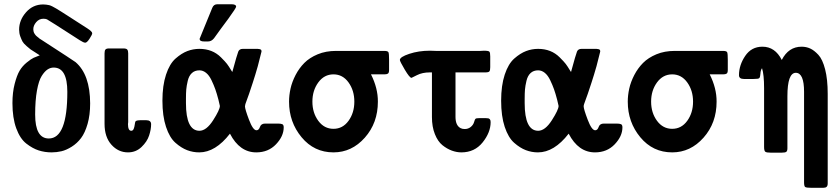

<svg xmlns="http://www.w3.org/2000/svg" viewBox="-20 -714 3991 912"><path d="M39.1 -224.1Q39.1 -274.9 49.6 -315.4Q60.1 -356 73 -377.9Q85.9 -399.9 106.9 -417Q127.9 -434.1 139.9 -439.5Q151.9 -444.8 168.9 -451.2Q168 -452.1 148.9 -464.1Q129.9 -476.1 125 -479.5Q120.1 -482.9 106 -495.4Q91.8 -507.8 86.9 -516.8Q82 -525.9 76.4 -541Q70.8 -556.2 70.8 -573.2Q70.8 -618.2 103.5 -655.5Q136.2 -692.9 185.1 -692.9Q192.9 -692.9 200 -691.9Q207 -690.9 213.6 -689.5Q220.2 -688 229.5 -683.1Q238.8 -678.2 246.8 -673.6Q254.9 -668.9 271.5 -658.4Q288.1 -647.9 302 -638.9Q315.9 -629.9 343 -612.5Q370.1 -595.2 395 -579.1Q418 -564 418 -556.2Q418 -549.3 405.5 -530.3Q393.1 -511.2 385 -511.2Q377 -511.2 358.9 -522.9Q210 -619.1 203.1 -622.1Q196.3 -625 186 -625Q166 -625 152.1 -608.9Q138.2 -592.8 138.2 -575.2Q138.2 -570.3 139.2 -565.7Q140.1 -561 141.6 -558.1Q143.1 -555.2 146 -551Q148.9 -546.9 150.9 -544.9Q152.8 -543 157 -539.6Q161.1 -536.1 162.6 -535.2Q164.1 -534.2 168.9 -529.8L173.8 -526.9Q333 -423.8 338.9 -418.9Q407.7 -359.9 408.2 -223.1Q408.2 -168 396 -125.5Q383.8 -83 365 -58.1Q346.2 -33.2 320.6 -17.1Q294.9 -1 272 4.4Q249 9.8 225.1 9.8Q192.9 9.8 163.8 0.5Q134.8 -8.8 105 -32Q75.2 -55.2 57.1 -104.7Q39.1 -154.3 39.1 -224.1ZM147 -169.9Q147 -56.2 211.9 -56.2Q299.8 -56.2 299.8 -277.8Q299.8 -393.1 234.9 -393.1Q219.7 -393.1 205.8 -384Q191.9 -375 178 -353Q164.1 -331.1 155.5 -283.9Q147 -236.8 147 -169.9Z M476.6 -126V-460.9Q476.6 -474.1 481.2 -479Q485.8 -483.9 497.6 -483.9H565.9Q580.1 -483.9 584.5 -478.5Q588.9 -473.1 588.9 -460.9V-133.8Q588.9 -131.8 588.4 -128.9Q587.9 -126 587.9 -125Q587.9 -92.8 603.5 -92.8Q611.3 -92.8 615 -101.8Q618.7 -110.8 620.1 -122.3Q621.6 -133.8 623.5 -137.2Q627.4 -143.1 650.9 -143.1H673.8Q697.8 -143.1 697.8 -124Q697.8 -99.1 688.2 -70.1Q678.7 -41 652.1 -15.6Q625.5 9.8 587.9 9.8Q542 9.8 509.3 -26.6Q476.6 -63 476.6 -126Z M751.5 -235.8Q751.5 -307.6 768.6 -359.4Q785.6 -411.1 814 -436Q842.3 -460.9 869.9 -471.4Q897.5 -481.9 927.2 -481.9Q958 -481.9 983.6 -471.9Q1009.3 -461.9 1029.8 -441.4Q1050.3 -420.9 1058.3 -410.4Q1066.4 -399.9 1079.6 -377.9Q1082.5 -374 1083.5 -372.1Q1106.4 -456.1 1111.8 -469Q1117.2 -481.9 1133.3 -481.9H1182.6Q1184.6 -481.9 1187.5 -481.9Q1199.7 -481.9 1204.1 -481.9Q1208.5 -481.9 1213.9 -480.5Q1219.2 -479 1220.7 -476.6Q1222.2 -474.1 1222.2 -469.2Q1222.2 -467.3 1204.6 -399.9Q1192.4 -356.9 1180.9 -322Q1169.4 -287.1 1163.3 -269Q1157.2 -251 1152.3 -238.5Q1147.5 -226.1 1145.5 -219.5Q1143.6 -212.9 1143.6 -209Q1143.6 -195.8 1162.6 -145.5Q1181.6 -95.2 1198.2 -95.2Q1209.5 -95.2 1214.8 -111.1Q1220.2 -127 1239.3 -127H1300.3Q1314.5 -127 1321 -124Q1327.6 -121.1 1327.6 -108.9Q1327.6 -66.9 1291 -28.6Q1254.4 9.8 1197.3 9.8Q1118.2 9.8 1072.3 -79.1Q1003.4 9.8 926.3 9.8Q896.5 9.8 868.9 -0.7Q841.3 -11.2 813.5 -35.6Q785.6 -60.1 768.6 -111.3Q751.5 -162.6 751.5 -235.8ZM863.3 -224.1Q863.3 -93.3 927.2 -92.8Q960.4 -92.8 992.4 -142.8Q1024.4 -192.9 1024.4 -210.9Q1024.4 -211.9 1017.6 -240.2Q1009.8 -270 1002.7 -290Q995.6 -310.1 984.6 -333Q973.6 -356 959 -367.9Q944.3 -379.9 927.2 -379.9Q905.3 -379.9 891.4 -366.9Q877.4 -354 871.8 -330.1Q866.2 -306.2 864.7 -288.6Q863.3 -271 863.3 -245.1ZM928.2 -529.8 988.3 -676.8Q995.1 -693.8 1012.2 -693.8H1079.6Q1101.6 -693.8 1101.6 -682.1Q1101.6 -676.3 1064.5 -625Q1026.4 -574.2 996.6 -532.2Q984.4 -517.1 968.3 -517.1H950.2Q928.2 -516.6 928.2 -529.8Z M1353 -231Q1353 -261.7 1360.1 -293.5Q1367.2 -325.2 1384 -357.7Q1400.9 -390.1 1425.5 -415Q1450.2 -439.9 1489 -456.1Q1527.8 -472.2 1576.2 -472.2H1805.2Q1822.3 -472.2 1825.2 -465.6Q1828.1 -459 1828.1 -430.2V-381.8Q1828.1 -367.7 1822.5 -364.3Q1816.9 -360.8 1806.2 -360.8H1742.2Q1775.4 -294.9 1774.9 -231Q1774.9 -129.9 1712.9 -60.1Q1650.9 9.8 1564 9.8Q1472.2 9.8 1412.6 -62Q1353 -133.8 1353 -231ZM1491.9 -322.5Q1463.9 -284.2 1463.9 -231.2Q1463.9 -178.2 1491.9 -140.1Q1520 -102.1 1564 -102.1Q1607.9 -102.1 1635.5 -140.1Q1663.1 -178.2 1663.1 -231.2Q1663.1 -284.2 1635.5 -322.5Q1607.9 -360.8 1564 -360.8Q1520 -360.8 1491.9 -322.5Z M1879.4 -429.2Q1879.4 -443.4 1924.1 -458.3Q1968.8 -473.1 2021.5 -473.1H2022.5Q2026.4 -473.1 2035.4 -472.7Q2044.4 -472.2 2049.8 -472.2H2261.7Q2264.6 -472.2 2270 -472.7Q2275.4 -473.1 2278.8 -473.1Q2300.8 -473.1 2304.7 -468.5Q2308.6 -463.9 2308.6 -445.8V-395Q2308.6 -379.9 2304.7 -375Q2300.8 -370.1 2285.6 -370.1H2143.6V-159.2Q2143.6 -117.2 2168.5 -105Q2176.3 -101.1 2187.5 -101.1Q2203.6 -101.1 2215.6 -110.6Q2227.5 -120.1 2231.4 -132.8Q2235.4 -147 2239 -149.9Q2242.7 -152.8 2255.4 -152.8H2287.6Q2295.4 -152.8 2299.6 -151.9Q2303.7 -150.9 2307.1 -147Q2310.5 -143.1 2310.5 -133.8Q2310.5 -85 2272.5 -37.6Q2234.4 9.8 2171.4 9.8Q2149.4 9.8 2126.5 1.5Q2103.5 -6.8 2081.5 -24.4Q2059.6 -42 2045.7 -76.9Q2031.7 -111.8 2031.7 -158.2V-370.1H2021.5Q1986.3 -370.1 1960.9 -357.2Q1935.5 -344.2 1934.6 -344.2Q1925.8 -344.2 1902.6 -383.3Q1879.4 -422.4 1879.4 -429.2Z M2360.4 -235.8Q2360.4 -307.6 2377.4 -359.4Q2394.5 -411.1 2422.9 -436Q2451.2 -460.9 2478.8 -471.4Q2506.3 -481.9 2536.1 -481.9Q2566.9 -481.9 2592.5 -471.9Q2618.2 -461.9 2638.7 -441.4Q2659.2 -420.9 2667.2 -410.4Q2675.3 -399.9 2688.5 -377.9Q2691.4 -374 2692.4 -372.1Q2715.3 -456.1 2720.7 -469Q2726.1 -481.9 2742.2 -481.9H2791.5Q2793.5 -481.9 2796.4 -481.9Q2808.6 -481.9 2813 -481.9Q2817.4 -481.9 2822.8 -480.5Q2828.1 -479 2829.6 -476.6Q2831.1 -474.1 2831.1 -469.2Q2831.1 -467.3 2813.5 -399.9Q2801.3 -356.9 2789.8 -322Q2778.3 -287.1 2772.2 -269Q2766.1 -251 2761.2 -238.5Q2756.3 -226.1 2754.4 -219.5Q2752.4 -212.9 2752.4 -209Q2752.4 -195.8 2771.5 -145.5Q2790.5 -95.2 2807.1 -95.2Q2818.4 -95.2 2823.7 -111.1Q2829.1 -127 2848.1 -127H2909.2Q2923.3 -127 2929.9 -124Q2936.5 -121.1 2936.5 -108.9Q2936.5 -66.9 2899.9 -28.6Q2863.3 9.8 2806.2 9.8Q2727.1 9.8 2681.2 -79.1Q2612.3 9.8 2535.2 9.8Q2505.4 9.8 2477.8 -0.7Q2450.2 -11.2 2422.4 -35.6Q2394.5 -60.1 2377.4 -111.3Q2360.4 -162.6 2360.4 -235.8ZM2472.2 -224.1Q2472.2 -93.3 2536.1 -92.8Q2569.3 -92.8 2601.3 -142.8Q2633.3 -192.9 2633.3 -210.9Q2633.3 -211.9 2626.5 -240.2Q2618.7 -270 2611.6 -290Q2604.5 -310.1 2593.5 -333Q2582.5 -356 2567.9 -367.9Q2553.2 -379.9 2536.1 -379.9Q2514.2 -379.9 2500.2 -366.9Q2486.3 -354 2480.7 -330.1Q2475.1 -306.2 2473.6 -288.6Q2472.2 -271 2472.2 -245.1Z M2961.9 -231Q2961.9 -261.7 2969 -293.5Q2976.1 -325.2 2992.9 -357.7Q3009.8 -390.1 3034.4 -415Q3059.1 -439.9 3097.9 -456.1Q3136.7 -472.2 3185.1 -472.2H3414.1Q3431.2 -472.2 3434.1 -465.6Q3437 -459 3437 -430.2V-381.8Q3437 -367.7 3431.4 -364.3Q3425.8 -360.8 3415 -360.8H3351.1Q3384.3 -294.9 3383.8 -231Q3383.8 -129.9 3321.8 -60.1Q3259.8 9.8 3172.9 9.8Q3081.1 9.8 3021.5 -62Q2961.9 -133.8 2961.9 -231ZM3100.8 -322.5Q3072.8 -284.2 3072.8 -231.2Q3072.8 -178.2 3100.8 -140.1Q3128.9 -102.1 3172.9 -102.1Q3216.8 -102.1 3244.4 -140.1Q3272 -178.2 3272 -231.2Q3272 -284.2 3244.4 -322.5Q3216.8 -360.8 3172.9 -360.8Q3128.9 -360.8 3100.8 -322.5Z M3490.2 -356.9Q3490.2 -404.8 3519.8 -448.5Q3549.3 -492.2 3601.6 -492.2Q3661.6 -492.2 3693.4 -429.2Q3725.6 -492.2 3787.6 -492.2Q3809.6 -492.2 3828.4 -483.6Q3847.2 -475.1 3867.2 -453.6Q3887.2 -432.1 3899.4 -384.5Q3911.6 -336.9 3911.6 -268.1V157.2Q3911.6 168.5 3906.5 173.3Q3901.4 178.2 3889.2 178.2H3836.4Q3809.6 178.2 3804.4 174.1Q3799.3 169.9 3799.3 151.9V-277.8Q3799.3 -367.7 3760.3 -368.2Q3720.2 -368.2 3720.2 -256.8V-9.8Q3720.2 2.4 3715.3 6.8Q3710.4 11.2 3692.4 11.2H3641.6Q3620.6 11.2 3615 6.6Q3609.4 2 3609.4 -16.1V-294.9Q3609.4 -359.9 3599.6 -390.1Q3592.8 -380.4 3592 -364.3Q3591.3 -348.1 3586.4 -342.8Q3582.5 -338.9 3559.6 -338.9H3513.2Q3490.2 -338.9 3490.2 -356.9Z"/></svg>

Font: CMU Sans Serif Demi Condensed
Style: DemiCondensed
Weight: 600
Width: 3
Version: Version 0.7.0